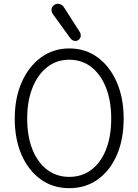

<svg xmlns="http://www.w3.org/2000/svg" viewBox="-20 -968 723 1003"><path d="M342 15Q256 15 192 -31.5Q128 -78 92.5 -159.5Q57 -241 57 -348Q57 -455 93 -537.5Q129 -620 193.5 -667.5Q258 -715 342 -715Q427 -715 491 -667.5Q555 -620 590.5 -537.5Q626 -455 626 -348Q626 -241 591 -159.5Q556 -78 492 -31.5Q428 15 342 15ZM342 -44Q409 -44 458.5 -82Q508 -120 534.5 -188.5Q561 -257 561 -348Q561 -439 534.5 -508Q508 -577 458.5 -616.5Q409 -656 342 -656Q275 -656 225.5 -616.5Q176 -577 149 -508Q122 -439 122 -348Q122 -257 149 -188.5Q176 -120 225.5 -82Q275 -44 342 -44ZM374 -754Q358 -754 347 -769L260 -889Q254 -897 251.5 -903.5Q249 -910 249 -916Q249 -927 256 -935.5Q263 -944 273 -947Q284 -950 295.5 -945.5Q307 -941 314 -930L396 -802Q402 -793 402 -783Q402 -771 393.5 -762.5Q385 -754 374 -754Z"/></svg>

Font: National Park Light
Style: Regular
Weight: 300
Designer: Andrea Herstowski, Ben Hoepner
Version: Version 1.009